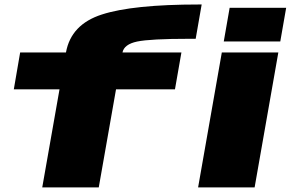

<svg xmlns="http://www.w3.org/2000/svg" viewBox="-20 -814 1288 834"><path d="M163.5 0 238.5 -426H40L67.5 -586H266.5Q288.5 -708 422.5 -751Q556.5 -794.5 844.5 -794.5H856L830 -645.5H802.5Q633 -645.5 575.5 -633.5Q519 -621.5 512 -586H768L740 -426H484L409 0ZM840.5 0 943.5 -586H1189L1086 0ZM977.5 -780H1223L1197.5 -634H952Z"/></svg>

Font: Anybody UltraExpanded ExtraBold
Style: Italic
Weight: 800
Width: 9
Italic angle: -10°
Designer: Tyler Finck
Foundry: Etcetera Type Company
Version: Version 1.010; ttfautohint (v1.8.3) -l 8 -r 50 -G 200 -x 14 